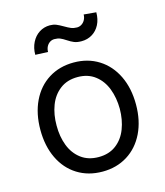

<svg xmlns="http://www.w3.org/2000/svg" viewBox="-116 -859 823 959"><g transform="rotate(-15 296.0 -379.5)"><path d="M49 -269.9Q49 -354 79.7 -418.1Q110.4 -482.2 166.5 -517.4Q222.7 -552.6 296.2 -552.6Q369.3 -552.6 425.2 -517.4Q481.2 -482.2 512.3 -418.1Q543.3 -354 543.3 -269.9Q543.3 -186.4 512.3 -122.5Q481.2 -58.6 425.1 -23.6Q369 11.4 296.2 11.4Q222.7 11.4 166.5 -23.6Q110.4 -58.6 79.7 -122.5Q49 -186.4 49 -269.9ZM459.5 -269.9Q459.2 -326.7 441.2 -373.8Q423.3 -420.8 386.5 -449Q349.8 -477.3 296.2 -477.3Q242.2 -477.3 205.3 -449Q168.3 -420.8 150.4 -373.8Q132.5 -326.7 132.8 -269.9Q132.5 -213.1 150.4 -166.4Q168.3 -119.7 205.3 -91.8Q242.2 -63.9 296.2 -63.9Q349.8 -63.9 386.5 -91.8Q423.3 -119.7 441.2 -166.4Q459.2 -213.1 459.5 -269.9ZM121.4 -639.2Q121.4 -674.7 135.7 -702.9Q149.9 -731.2 174.5 -747Q199.2 -762.8 229.4 -762.8Q247.5 -762.8 261.7 -757.1Q275.9 -751.4 295.8 -739.7Q314.3 -728.7 327.9 -723Q341.6 -717.3 358.7 -717.3Q371.8 -717.3 383 -724.6Q394.2 -731.9 400.6 -744.3Q407 -756.7 407 -771.3L470.9 -765.6Q470.9 -729.4 456.9 -702.1Q442.8 -674.7 418.1 -659.8Q393.5 -644.9 362.9 -644.9Q340.2 -644.9 324.9 -651.1Q309.7 -657.3 291.5 -669.4Q275.6 -680 263.1 -685.2Q250.7 -690.3 233.7 -690.3Q220.5 -690.3 209.7 -683.1Q198.9 -675.8 192.8 -663.5Q186.8 -651.3 186.8 -636.4Z"/></g></svg>

Font: Riot Sans
Style: Regular
Weight: 400
Designer: Rasmus Andersson
Foundry: rsms
Version: Version 4.001